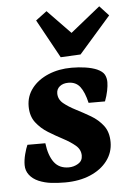

<svg xmlns="http://www.w3.org/2000/svg" viewBox="-51 -706 513 758"><g transform="rotate(-5 206.0 -327.5)"><path d="M176 13Q148 13 122 10Q96 7 72 -3Q49 -13 36 -30Q23 -47 23 -69Q23 -89 29 -112Q35 -135 41 -148H112Q118 -99 138 -72Q158 -45 196 -45Q216 -45 233.5 -55.5Q251 -66 251 -87Q251 -111 231.5 -127.5Q212 -144 183.5 -159Q155 -174 126.5 -191.5Q98 -209 78.5 -234.5Q59 -260 59 -299Q59 -339 83 -370Q107 -401 148.5 -418.5Q190 -436 241 -436Q270 -436 296 -432Q322 -428 341 -420Q363 -410 370 -397Q377 -384 377 -367Q377 -353 373 -333Q369 -313 361 -292H296Q286 -335 269.5 -356.5Q253 -378 223 -378Q202 -378 189 -367.5Q176 -357 176 -340Q176 -316 195.5 -300Q215 -284 243.5 -269.5Q272 -255 301 -238Q330 -221 349.5 -195.5Q369 -170 369 -130Q369 -89 344.5 -56.5Q320 -24 276.5 -5.5Q233 13 176 13ZM407 -629 281 -485 202 -481 118 -634 162 -667 253 -573 371 -668Z"/></g></svg>

Font: Yrsa
Style: Italic
Weight: 400
Italic angle: -7.10001°
Designer: Anna Giedrys (Yrsa+Rasa design), David Brezina (Yrsa art-direction, Rasa art-direction, design)
Foundry: Rosetta Type Foundry
Version: Version 2.004